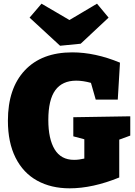

<svg xmlns="http://www.w3.org/2000/svg" viewBox="-20 -1010 735 1045"><path d="M689 -377V-272L629 -250V-44Q484 15 359 15Q258 15 182 -27Q106 -69 64.5 -152Q23 -235 23 -353Q23 -529 115 -627Q207 -725 373 -725Q498 -725 633 -669L621 -468H501L475 -559Q432 -571 395 -571Q319 -571 281 -519Q243 -467 243 -357Q243 -254 277.5 -197Q312 -140 383 -140Q410 -140 439 -147V-252L379 -268V-372ZM358 -901 508 -990 571 -914 419 -772 307 -761 141 -914 206 -990Z"/></svg>

Font: Bitter Pro Black
Style: Regular
Weight: 900
Designer: Sol Matas, and Bitter project Authors
Foundry: Sol Matas
Version: Version 1.010